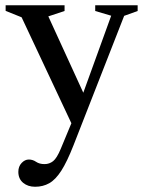

<svg xmlns="http://www.w3.org/2000/svg" viewBox="-20 -448 552 733"><path d="M114 265Q86.5 265 68.2 249.8Q50 234.5 50 208Q50 187.5 62.5 174.2Q75 161 90 161Q105 161 117.8 169.8Q130.5 178.5 150 178.5Q168.5 178.5 182.8 167.2Q197 156 212 120L252.5 22.5L62.5 -382L1.5 -406.5V-428H226.5V-406L164.5 -385.5L298 -94L404.5 -388L343.5 -406V-428H505.5V-406L454 -387.5L260.5 107Q236 169.5 214 203.8Q192 238 168 251.5Q144 265 114 265Z"/></svg>

Font: Newsreader Text Medium
Style: Regular
Weight: 500
Designer: Hugues Gentile
Foundry: Production Type
Version: Version 1.001